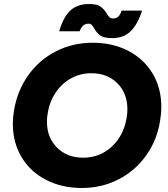

<svg xmlns="http://www.w3.org/2000/svg" viewBox="-20 -925 835 957"><path d="M44 -308Q44 -340 50 -376Q67 -475 122 -551.5Q177 -628 260.5 -670Q344 -712 442 -712Q541 -712 618.5 -672Q696 -632 740 -559.5Q784 -487 784 -393Q784 -359 778 -323Q762 -224 707 -148Q652 -72 569 -30Q486 12 388 12Q289 12 210.5 -28Q132 -68 88 -141Q44 -214 44 -308ZM214 -318Q214 -239 264.5 -189Q315 -139 395 -139Q477 -139 536.5 -193.5Q596 -248 611 -337Q615 -357 615 -380Q615 -460 565 -510Q515 -560 435 -560Q381 -560 335 -535Q289 -510 258 -464.5Q227 -419 218 -361Q214 -341 214 -318ZM449 -784Q443 -795 437 -801Q431 -807 421 -807Q390 -807 377 -769H275Q296 -841 331 -873Q366 -905 424 -905Q463 -905 480.5 -892.5Q498 -880 512 -858Q519 -845 525.5 -839Q532 -833 544 -833Q561 -833 570.5 -843Q580 -853 586 -872H688Q667 -805 632 -770Q597 -735 540 -735Q498 -735 480 -748Q462 -761 449 -784Z"/></svg>

Font: Oak Sans ExtraBold
Style: Italic
Weight: 800
Italic angle: -9.49998°
Foundry: Erik Kennedy, Walven
Version: Version 1.000